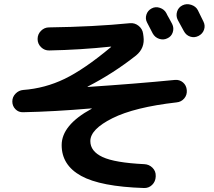

<svg xmlns="http://www.w3.org/2000/svg" viewBox="-20 -857 1040 935"><path d="M92.8 -310.5Q70.3 -309.6 55.2 -325.2Q40 -340.8 40 -362.8Q40 -384.8 55.7 -400.9Q71.3 -417 92.8 -418.9Q199.2 -426.8 294.9 -473.1Q390.6 -519.5 519.5 -627Q520.5 -627 521.5 -628.9Q521.5 -629.9 518.6 -629.9Q371.1 -614.3 220.7 -611.3Q197.3 -610.4 180.2 -627Q163.1 -643.6 163.1 -667Q163.1 -690.4 179.7 -707Q196.3 -723.6 218.8 -723.6Q437.5 -726.6 613.3 -744.1Q636.7 -746.1 655.3 -731Q673.8 -715.8 676.8 -693.4L678.7 -679.7Q686.5 -623 642.6 -586.9Q531.2 -499 407.2 -435.5Q406.2 -435.5 406.2 -434.6Q406.2 -433.6 408.2 -433.6Q642.6 -449.2 832 -467.8Q854.5 -469.7 871.1 -455.6Q887.7 -441.4 889.6 -418Q891.6 -394.5 877 -377.4Q862.3 -360.4 839.8 -358.4Q634.8 -335 527.3 -281.2Q419.9 -227.5 419.9 -169.9Q419.9 -120.1 479.5 -92.3Q539.1 -64.5 682.6 -57.6Q706.1 -56.6 722.7 -40Q739.3 -23.4 738.3 0V2.9Q737.3 27.3 720.7 43.5Q704.1 59.6 680.7 58.6Q469.7 51.8 375 -0.5Q280.3 -52.7 280.3 -150.4Q280.3 -248 425.8 -327.1Q426.8 -327.1 426.8 -328.1Q426.8 -329.1 424.8 -329.1Q243.2 -313.5 92.8 -310.5ZM790 -793Q793.9 -784.2 804.2 -766.6Q814.5 -749 818.4 -740.2Q828.1 -720.7 821.3 -699.7Q814.5 -678.7 793.9 -669.9Q775.4 -661.1 754.9 -668Q734.4 -674.8 723.6 -694.3Q719.7 -703.1 710 -720.7Q700.2 -738.3 696.3 -747.1Q686.5 -765.6 692.9 -785.6Q699.2 -805.7 718.3 -815.9Q737.3 -826.2 758.8 -818.8Q780.3 -811.5 790 -793ZM943.4 -807.6Q948.2 -797.9 957.5 -778.8Q966.8 -759.8 970.7 -752Q980.5 -732.4 973.6 -712.4Q966.8 -692.4 946.8 -682.1Q926.8 -671.9 906.2 -678.7Q885.7 -685.5 875 -706.1Q866.2 -723.6 845.7 -759.8Q835.9 -779.3 842.3 -800.3Q848.6 -821.3 868.7 -831.1Q888.7 -840.8 911.1 -833.5Q933.6 -826.2 943.4 -807.6Z"/></svg>

Font: Rounded Mgen+ 2m bold
Style: Bold
Weight: 700
Designer: [Source Han Sans]
Ryoko NISHIZUKA  (kana & ideographs); Paul D. Hunt (Latin, Greek & Cyrillic); Wenlong ZHANG  (bopomofo
Version: Version 1.059.20150602